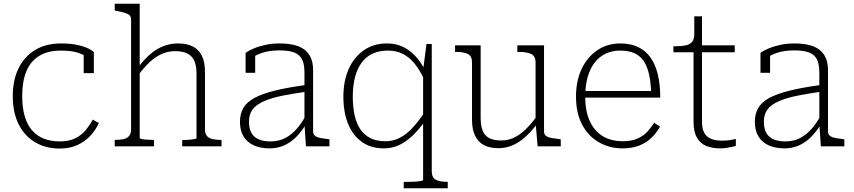

<svg xmlns="http://www.w3.org/2000/svg" viewBox="-20 -778 4541 1021"><path d="M298 -26Q348 -26 382 -43.5Q416 -61 437.5 -88Q459 -115 473 -142L506 -124Q488 -85 459 -54.5Q430 -24 390 -6Q350 12 298 12Q224 12 167.5 -21Q111 -54 79.5 -116.5Q48 -179 48 -267Q48 -352 78.5 -414.5Q109 -477 166.5 -512Q224 -547 305 -547Q357 -547 393.5 -538.5Q430 -530 451.5 -519Q473 -508 479 -501V-389H425V-497Q435 -495 441.5 -491Q448 -487 451 -483Q454 -479 454 -475Q454 -471 450 -469Q431 -485 396 -497Q361 -509 305 -509Q234 -509 188 -480.5Q142 -452 120 -398.5Q98 -345 98 -267Q98 -207 111 -161.5Q124 -116 149.5 -86Q175 -56 212.5 -41Q250 -26 298 -26Z M723 -758V-44Q723 -41 735 -38.5Q747 -36 764 -35Q781 -34 795 -34H799V0H590V-34H593Q619 -34 638 -38.5Q657 -43 667 -55.5Q677 -68 677 -90V-675Q677 -689 668.5 -697Q660 -705 643 -710Q626 -715 600 -720L590 -722V-758ZM1158 0H949V-33H952Q966 -33 983 -34.5Q1000 -36 1012.5 -38Q1025 -40 1025 -43V-386Q1025 -427 1014 -453Q1003 -479 978 -492.5Q953 -506 911 -506Q874 -506 841 -491.5Q808 -477 778 -449.5Q748 -422 719 -383L715 -420Q746 -462 779.5 -490.5Q813 -519 850 -533Q887 -547 926 -547Q974 -547 1006 -530.5Q1038 -514 1054 -480.5Q1070 -447 1070 -396V-89Q1070 -68 1080 -55.5Q1090 -43 1109.5 -38.5Q1129 -34 1154 -34H1158Z M1606 -326V-290Q1536 -280 1484 -269.5Q1432 -259 1397.5 -245.5Q1363 -232 1342.5 -215.5Q1322 -199 1313 -178Q1304 -157 1304 -130Q1304 -96 1316 -73Q1328 -50 1353.5 -38Q1379 -26 1418 -26Q1463 -26 1497 -44Q1531 -62 1558 -93Q1585 -124 1606 -163V-116Q1584 -79 1556 -50.5Q1528 -22 1492.5 -5.5Q1457 11 1413 11Q1364 11 1328.5 -5.5Q1293 -22 1274.5 -53.5Q1256 -85 1256 -130Q1256 -173 1274.5 -204.5Q1293 -236 1334.5 -258Q1376 -280 1443 -296.5Q1510 -313 1606 -326ZM1607 0 1599 -119V-122V-393Q1599 -437 1586 -462.5Q1573 -488 1544 -499Q1515 -510 1466 -510Q1412 -510 1374 -497Q1336 -484 1313 -466Q1310 -471 1310.5 -476.5Q1311 -482 1314.5 -487.5Q1318 -493 1324 -496.5Q1330 -500 1337 -499V-391H1286V-497Q1301 -508 1327.5 -519.5Q1354 -531 1389.5 -539Q1425 -547 1466 -547Q1506 -547 1539 -540Q1572 -533 1595.5 -516.5Q1619 -500 1632 -472.5Q1645 -445 1645 -405V-79Q1645 -64 1655 -56Q1665 -48 1683 -44.5Q1701 -41 1727 -38L1732 -37V0Z M2127 223V189H2154Q2168 189 2186 188Q2204 187 2217 184.5Q2230 182 2230 179V-409L2231 -414L2248 -544H2276V133Q2276 167 2298 178Q2320 189 2358 189H2361V223ZM2038 -547Q2083 -547 2119.5 -530.5Q2156 -514 2186 -483Q2216 -452 2239 -407L2234 -359Q2213 -404 2186 -438Q2159 -472 2124 -490.5Q2089 -509 2043 -509Q1997 -509 1962 -493Q1927 -477 1903.5 -445.5Q1880 -414 1868 -368Q1856 -322 1856 -264Q1856 -208 1866 -164Q1876 -120 1897 -89.5Q1918 -59 1951 -43Q1984 -27 2029 -27Q2071 -27 2106.5 -45.5Q2142 -64 2173 -97.5Q2204 -131 2234 -175L2238 -132Q2206 -87 2172 -55Q2138 -23 2101.5 -6Q2065 11 2022 11Q1952 11 1904 -23.5Q1856 -58 1831 -119.5Q1806 -181 1806 -264Q1806 -348 1834.5 -411.5Q1863 -475 1915 -511Q1967 -547 2038 -547Z M2536 -537V-151Q2536 -110 2546.5 -83.5Q2557 -57 2581 -44Q2605 -31 2645 -31Q2681 -31 2713 -46Q2745 -61 2774.5 -89.5Q2804 -118 2833 -158L2837 -120Q2805 -78 2772 -48.5Q2739 -19 2704 -4.5Q2669 10 2630 10Q2584 10 2553 -6.5Q2522 -23 2506 -57Q2490 -91 2490 -141V-446Q2490 -480 2467.5 -491Q2445 -502 2406 -502H2400V-537ZM2873 -537V-78Q2873 -64 2883 -56Q2893 -48 2911.5 -44.5Q2930 -41 2955 -38L2962 -37V0H2839L2828 -126V-130V-446Q2828 -480 2804.5 -491Q2781 -502 2739 -502H2731V-537Z M3092 -263Q3092 -202 3107 -157.5Q3122 -113 3148.5 -84Q3175 -55 3211 -41Q3247 -27 3290 -27Q3339 -27 3371 -41.5Q3403 -56 3423.5 -79Q3444 -102 3458 -125L3490 -105Q3471 -71 3443.5 -44.5Q3416 -18 3378 -3.5Q3340 11 3290 11Q3222 11 3165.5 -21Q3109 -53 3076 -114.5Q3043 -176 3043 -264Q3043 -348 3073 -411.5Q3103 -475 3156.5 -511Q3210 -547 3278 -547Q3333 -547 3373 -528Q3413 -509 3439 -472.5Q3465 -436 3478 -382.5Q3491 -329 3491 -259H3075V-294H3459L3443 -279Q3441 -341 3431 -384.5Q3421 -428 3401.5 -455.5Q3382 -483 3351.5 -496Q3321 -509 3278 -509Q3235 -509 3200.5 -492.5Q3166 -476 3142 -445Q3118 -414 3105 -368Q3092 -322 3092 -263Z M3561 -500V-532H3571Q3604 -532 3626 -536.5Q3648 -541 3660 -555Q3672 -569 3672 -597L3697 -537H3887V-500ZM3713 -131Q3713 -92 3726 -70Q3739 -48 3763 -39Q3787 -30 3819 -30Q3844 -30 3864.5 -33.5Q3885 -37 3893 -39V-2Q3882 1 3868.5 4Q3855 7 3839.5 9Q3824 11 3808 11Q3770 11 3738 -1Q3706 -13 3687 -44.5Q3668 -76 3668 -131V-522L3672 -531V-691H3713Z M4344 -326V-290Q4274 -280 4222 -269.5Q4170 -259 4135.5 -245.5Q4101 -232 4080.5 -215.5Q4060 -199 4051 -178Q4042 -157 4042 -130Q4042 -96 4054 -73Q4066 -50 4091.5 -38Q4117 -26 4156 -26Q4201 -26 4235 -44Q4269 -62 4296 -93Q4323 -124 4344 -163V-116Q4322 -79 4294 -50.5Q4266 -22 4230.5 -5.5Q4195 11 4151 11Q4102 11 4066.5 -5.5Q4031 -22 4012.5 -53.5Q3994 -85 3994 -130Q3994 -173 4012.5 -204.5Q4031 -236 4072.5 -258Q4114 -280 4181 -296.5Q4248 -313 4344 -326ZM4345 0 4337 -119V-122V-393Q4337 -437 4324 -462.5Q4311 -488 4282 -499Q4253 -510 4204 -510Q4150 -510 4112 -497Q4074 -484 4051 -466Q4048 -471 4048.5 -476.5Q4049 -482 4052.5 -487.5Q4056 -493 4062 -496.5Q4068 -500 4075 -499V-391H4024V-497Q4039 -508 4065.5 -519.5Q4092 -531 4127.5 -539Q4163 -547 4204 -547Q4244 -547 4277 -540Q4310 -533 4333.5 -516.5Q4357 -500 4370 -472.5Q4383 -445 4383 -405V-79Q4383 -64 4393 -56Q4403 -48 4421 -44.5Q4439 -41 4465 -38L4470 -37V0Z"/></svg>

Font: Roboto Serif 20pt Thin
Style: Regular
Weight: 250
Version: Version 1.008